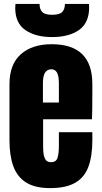

<svg xmlns="http://www.w3.org/2000/svg" viewBox="-20 -970 528 998"><path d="M240.2 7.8Q162.1 7.8 115.7 -21.5Q69.3 -50.8 49.3 -106Q29.3 -161.1 29.3 -238.8V-533.2Q29.3 -635.3 87.9 -687.7Q146.5 -740.2 249 -740.2Q460 -740.2 460 -533.2V-480Q460 -383.3 458 -350.1H204.1V-208.5Q204.1 -189 206.5 -170.2Q209 -151.4 217.5 -139.2Q226.1 -127 245.1 -127Q272.5 -127 279.3 -150.6Q286.1 -174.3 286.1 -212.4V-282.7H460V-241.2Q460 -159.2 439.7 -103.8Q419.4 -48.3 371.3 -20.3Q323.2 7.8 240.2 7.8ZM203.1 -437H286.1V-535.6Q286.1 -575.2 276.4 -592.5Q266.6 -609.9 247.1 -609.9Q226.1 -609.9 214.6 -593.3Q203.1 -576.7 203.1 -535.6ZM250.5 -777.3Q165 -777.3 112.1 -813.5Q59.1 -849.6 59.1 -929.2Q59.1 -939.5 60.5 -949.7H185.5Q185.5 -921.9 199.7 -907.5Q213.9 -893.1 251.5 -893.1Q289.1 -893.1 303.2 -907.5Q317.4 -921.9 317.4 -949.7H442.4Q442.9 -944.8 443.1 -939.9Q443.4 -935.1 443.4 -932.6Q443.4 -851.1 390.9 -814.2Q338.4 -777.3 250.5 -777.3Z"/></svg>

Font: webenart
Style: Regular
Weight: 400
Designer: Vernon Adams
Foundry: Vernon Adams
Version: Version 2.116; ttfautohint (v1.8.3)